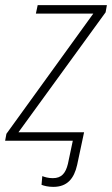

<svg xmlns="http://www.w3.org/2000/svg" viewBox="-41 -549 437 749"><path d="M167 180C221 180 248 148 260 94L287 -33H31L371 -501L376 -529H106L99 -496H323L-16 -27L-21 0H243L224 90C215 127 199 146 165 146C148 146 134 142 124 138L121 172C131 176 147 180 167 180Z"/></svg>

Font: Noto Sans SemiCondensed ExtraLight
Style: Italic
Weight: 200
Width: 4
Italic angle: -12°
Designer: Monotype Design Team
Foundry: Monotype Imaging Inc.
Version: Version 2.013